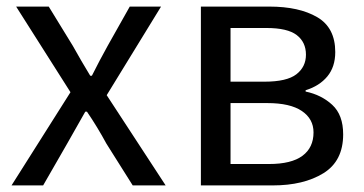

<svg xmlns="http://www.w3.org/2000/svg" viewBox="-20 -563 1105 583"><path d="M15 0 194 -283 29 -543H128L201 -424Q226 -379 254 -333H259Q282 -379 307 -424L374 -543H469L304 -274L483 0H383L303 -127Q276 -177 244 -224H239Q212 -177 184 -127L111 0Z M590 0V-543H798Q888 -543 943 -511Q998 -479 998 -405Q998 -360 974 -331Q950 -302 908 -289V-285Q956 -275 989 -244.5Q1022 -214 1022 -155Q1022 -74 962 -37Q902 0 808 0ZM680 -315H783Q851 -315 880 -337.5Q909 -360 909 -397Q909 -435 881 -456.5Q853 -478 789 -478H680ZM680 -65H797Q865 -65 898.5 -90Q932 -115 932 -161Q932 -202 896.5 -226Q861 -250 792 -250H680Z"/></svg>

Font: Gothic Nguyen
Style: Regular
Weight: 400
Designer: MORI Takayuki
Version: Version 1.220;July 21, 2023;FontCreator 14.0.0.2814 64-bit